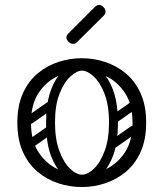

<svg xmlns="http://www.w3.org/2000/svg" viewBox="-20 -745 660 775"><path d="M310 10Q262 10 216 -5Q170 -20 132.5 -51Q95 -82 72.5 -131.5Q50 -181 50 -250Q50 -319 72.5 -368.5Q95 -418 132.5 -449Q170 -480 216 -495Q262 -510 310 -510Q358 -510 404 -495Q450 -480 487.5 -449Q525 -418 547.5 -368.5Q570 -319 570 -250Q570 -181 547.5 -131.5Q525 -82 487.5 -51Q450 -20 404 -5Q358 10 310 10ZM310 -40Q360 -40 407 -62Q454 -84 484.5 -130.5Q515 -177 515 -250Q515 -323 484.5 -369.5Q454 -416 407 -438Q360 -460 310 -460Q261 -460 213.5 -438Q166 -416 135.5 -369.5Q105 -323 105 -250Q105 -177 135.5 -130.5Q166 -84 213.5 -62Q261 -40 310 -40ZM311 -4Q280 -4 246 -29Q212 -54 189 -108Q166 -162 166 -250Q166 -318 180 -364.5Q194 -411 216 -438.5Q238 -466 263.5 -478Q289 -490 311 -490V-460Q291 -460 265 -437Q239 -414 220.5 -367.5Q202 -321 202 -250Q202 -183 219.5 -136Q237 -89 262.5 -64.5Q288 -40 311 -40ZM311 -4V-40Q334 -40 359.5 -64.5Q385 -89 402.5 -136Q420 -183 420 -250Q420 -321 401.5 -367.5Q383 -414 357.5 -437Q332 -460 311 -460V-490Q334 -490 359 -478Q384 -466 406 -438.5Q428 -411 442 -364.5Q456 -318 456 -250Q456 -162 433 -108Q410 -54 376.5 -29Q343 -4 311 -4ZM113 -249Q98 -238 89 -252Q85 -257 84.5 -264Q84 -271 92 -277L169 -331Q184 -341 194 -327Q198 -321 197.5 -314.5Q197 -308 190 -303ZM115 -152Q100 -141 91 -155Q87 -160 86.5 -167Q86 -174 94 -180L171 -234Q186 -244 196 -230Q200 -224 199.5 -217.5Q199 -211 192 -206ZM449 -249Q434 -238 425 -252Q421 -257 420.5 -264Q420 -271 428 -277L505 -331Q520 -341 530 -327Q534 -321 533.5 -314.5Q533 -308 526 -303ZM451 -152Q436 -141 427 -155Q423 -160 422.5 -167Q422 -174 430 -180L507 -234Q522 -244 532 -230Q536 -224 535.5 -217.5Q535 -211 528 -206ZM290 -574Q284 -568 275 -568Q265 -568 257 -576Q248 -585 248 -594Q248 -602 255 -609L362 -716Q371 -725 380 -725Q389 -725 398 -716Q406 -708 406 -698Q406 -689 397 -680Z"/></svg>

Font: Agu Display
Style: Regular
Weight: 400
Designer: Oluwaseun Badejo
Version: Version 1.103